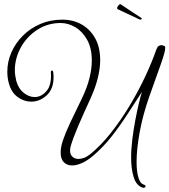

<svg xmlns="http://www.w3.org/2000/svg" viewBox="-20 -772 810 918"><path d="M661 125Q631 114 619 74.5Q607 35 607 -18Q607 -61 613 -108.5Q619 -156 627.5 -200.5Q636 -245 644.5 -280Q653 -315 659 -333Q625 -281 589.5 -226Q554 -171 514 -120Q474 -69 426 -28Q398 -4 372 7.5Q346 19 325 19Q300 19 285 3.5Q270 -12 270 -43Q270 -70 282 -104Q294 -139 316 -186Q338 -233 369 -296Q396 -351 407.5 -397.5Q419 -444 419 -482Q419 -542 396.5 -582Q374 -622 340 -642Q306 -662 270 -662Q208 -662 158 -629.5Q108 -597 79.5 -545Q51 -493 51 -436Q51 -423 53 -410Q55 -397 58 -384Q69 -347 94 -327.5Q119 -308 146 -308Q178 -308 203 -337.5Q228 -367 223 -428Q223 -430 225 -432.5Q227 -435 229 -435Q234 -435 235 -422Q236 -417 236 -412Q236 -407 236 -402Q236 -346 203 -316Q170 -286 129 -286Q95 -286 64.5 -308Q34 -330 22 -375Q15 -400 15 -430Q15 -477 34.5 -521.5Q54 -566 89.5 -601.5Q125 -637 173 -657.5Q221 -678 278 -678Q330 -678 370.5 -655Q411 -632 435 -589Q459 -546 459 -484Q459 -446 448 -400.5Q437 -355 414 -304Q378 -226 353.5 -168.5Q329 -111 318 -73Q315 -61 315 -52Q315 -33 326.5 -22.5Q338 -12 355 -12Q368 -12 382.5 -17.5Q397 -23 413 -36Q463 -77 510.5 -137Q558 -197 600 -267Q642 -337 674.5 -406.5Q707 -476 727 -534Q732 -548 738.5 -552Q745 -556 751 -556Q756 -556 759.5 -554.5Q763 -553 763 -553Q770 -553 770 -543Q770 -525 751 -471Q732 -417 694 -311Q663 -223 648 -141Q633 -59 633 2Q633 47 641.5 76Q650 105 666 110Q676 113 676 119Q676 123 671.5 125Q667 127 661 125ZM647 -679 543 -728Q540 -729 540 -732V-733Q540 -739 546.5 -746.5Q553 -754 558 -751Q567 -745 585.5 -732.5Q604 -720 624 -707Q644 -694 656 -686Q658 -684 658 -683Q658 -677 647 -679Z"/></svg>

Font: Gwendolyn
Style: Regular
Weight: 400
Designer: Robert E. Leuschke
Foundry: Robert E. Leuschke
Version: Version 1.010; ttfautohint (v1.8.3)